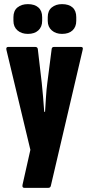

<svg xmlns="http://www.w3.org/2000/svg" viewBox="-20 -724 431 929"><path d="M98 185Q86 185 89 170L127 1L11 -483Q8 -497 20 -497H150Q162 -497 163 -486L182 -323Q185 -294 188.5 -254.5Q192 -215 194 -183H198Q200 -215 202.5 -254.5Q205 -294 209 -323L230 -487Q231 -497 242 -497H371Q377 -497 379.5 -494Q382 -491 380 -483L226 175Q224 185 213 185ZM115 -560Q84 -560 64.5 -577Q45 -594 45 -623V-641Q45 -672 64.5 -688Q84 -704 115 -704Q147 -704 165.5 -688Q184 -672 184 -641V-623Q184 -594 165.5 -577Q147 -560 115 -560ZM280 -560Q250 -560 230.5 -577Q211 -594 211 -623V-641Q211 -672 230.5 -688Q250 -704 280 -704Q313 -704 331 -688Q349 -672 349 -641V-623Q349 -594 331 -577Q313 -560 280 -560Z"/></svg>

Font: Sofia Sans Extra Condensed Black
Style: Regular
Weight: 900
Designer: Botio Nikoltchev, Ani Petrova
Foundry: lettersoup
Version: Version 4.101